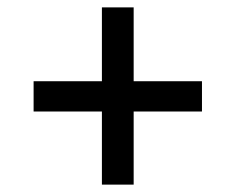

<svg xmlns="http://www.w3.org/2000/svg" viewBox="-20 -588 640 520"><path d="M71 -286V-368H256V-568H342V-368H527V-286H342V-88H256V-286Z"/></svg>

Font: Moralerspace Krypton JPDOC
Style: Regular
Weight: 400
Version: v0.0.6; ttfautohint (v1.8.4.7-5d5b-dirty) -l 6 -r 45 -G 200 